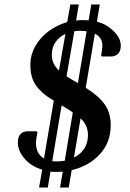

<svg xmlns="http://www.w3.org/2000/svg" viewBox="-20 -760 583 860"><path d="M155 80 169 0Q143 -8 123.5 -20.5Q104 -33 93 -46Q60 -82 60 -122Q60 -148 72.5 -160Q85 -172 104 -172H143L148 -168L143 -141Q133 -76 177 -50L221 -309L218 -311Q168 -340 142 -376Q116 -412 116 -468Q116 -514 138 -553Q160 -592 197.5 -620Q235 -648 281 -661L295 -740H333L321 -668Q335 -670 350 -670Q364 -670 377 -669L389 -740H427L414 -663Q437 -657 453.5 -647.5Q470 -638 483 -626Q521 -593 521 -555Q521 -531 508.5 -519Q496 -507 478 -507H437L433 -511L437 -538Q446 -589 405 -609L364 -367Q424 -329 450 -291Q476 -253 476 -200Q476 -122 427 -69Q378 -16 301 2L288 80H249L261 9Q246 10 230 10Q218 10 206 9L194 80ZM337 -622Q325 -622 313 -620L278 -418Q289 -411 301.5 -403.5Q314 -396 329 -388L368 -620Q354 -622 337 -622ZM212 -514Q212 -474 244 -444L273 -608Q246 -596 229 -572Q212 -548 212 -514ZM231 -37Q251 -37 270 -40L306 -256Q296 -264 283.5 -271.5Q271 -279 256 -288L214 -38Q222 -37 231 -37ZM374 -156Q374 -199 341 -230L311 -54Q374 -86 374 -156Z"/></svg>

Font: Spectral SemiBold
Style: Italic
Weight: 600
Italic angle: -10°
Designer: Jean-Baptiste Levee
Foundry: Production Type
Version: Version 2.001